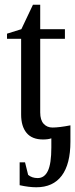

<svg xmlns="http://www.w3.org/2000/svg" viewBox="-20 -583 319 816"><path d="M279.3 19Q279.3 114.3 242.4 163.6Q205.6 212.9 134.3 212.9Q103 212.9 63.5 204.1V106.9H86.4L99.6 160.2Q115.7 173.8 140.1 173.8Q168.9 173.8 183.6 143.1Q198.2 112.3 198.2 43.9V4.9Q184.6 9.8 163.1 9.8Q116.2 9.8 93 -18.1Q69.8 -45.9 69.8 -96.2V-418H9.8V-439.9L70.8 -459L120.1 -563H150.9V-459H255.9V-418H150.9V-105Q150.9 -73.2 165.3 -57.1Q179.7 -41 203.1 -41Q231.4 -41 279.3 -50.3Z"/></svg>

Font: Liberation Serif
Style: Regular
Weight: 400
Designer: Steve Matteson
Foundry: Ascender Corporation
Version: Version 2.1.5